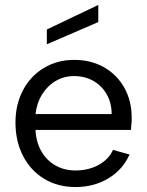

<svg xmlns="http://www.w3.org/2000/svg" viewBox="-20 -749 594 776"><path d="M42.5 -254.3Q42.5 -326.5 73 -384.4Q103.5 -442.3 157.8 -474.6Q212 -507 279.8 -507Q347.2 -507 400 -477.3Q452.7 -447.5 482.5 -394.4Q512.2 -341.3 512.2 -273.1V-259.6Q511.5 -250.3 510.7 -242.1Q510 -233.9 509.2 -223.9H123.5Q125.8 -175 147 -137.8Q168.3 -100.6 204.1 -80.3Q239.9 -60 285 -60Q337.6 -60 378.5 -82.4Q419.4 -104.9 436.7 -143.2L503.5 -124.5Q476.2 -63 417.9 -28Q359.5 7 285 7Q214 7 159 -26Q104 -59 73.3 -118.5Q42.5 -178 42.5 -254.3ZM279.8 -441.5Q238.9 -441.5 205.5 -422.1Q172.1 -402.6 150.3 -367.7Q128.5 -332.7 123.5 -287.9H431.2Q431.5 -331.8 411.8 -367Q392.2 -402.1 357.8 -421.8Q323.3 -441.5 279.8 -441.5ZM169.3 -629.9 377.2 -728.9V-659.8L169.3 -570.1Z"/></svg>

Font: AF Albert Sans Medium
Style: Regular
Weight: 500
Designer: Andreas Rasmussen
Foundry: a.Foundry
Version: Version 1.300;Glyphs 3.2 (3231)